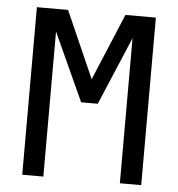

<svg xmlns="http://www.w3.org/2000/svg" viewBox="-49 -706 698 752"><g transform="rotate(5 300.0 -329.5)"><path d="M449.7 0V-570.3L336.4 -302.7H271L148.9 -570.3V0H65.9V-658.7H188.5L304.2 -396.5L414.1 -658.7H533.7V0Z"/></g></svg>

Font: Cousine
Style: Regular
Weight: 400
Monospace: yes
Designer: Steve Matteson
Foundry: Monotype Imaging Inc.
Version: Version 1.21